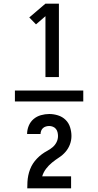

<svg xmlns="http://www.w3.org/2000/svg" viewBox="-20 -868 540 1056"><path d="M62 -310V-370H438V-310ZM230 -444V-779L178 -734L141 -772L230 -848H304V-444ZM130 168V167Q130 150 131 132Q132 114 135.5 97Q139 80 145.5 63Q152 46 161.5 31.5Q171 17 183.5 4Q196 -9 210 -19.5Q224 -30 240 -38.5Q256 -47 269.5 -58.5Q283 -70 291 -86Q299 -102 299 -120Q299 -130 296.5 -140.5Q294 -151 287.5 -159Q281 -167 271 -171Q261 -175 251 -175Q242 -175 233 -172.5Q224 -170 217 -164Q210 -158 206.5 -149Q203 -140 203 -131H129Q129 -154 138 -176Q147 -198 164.5 -213Q182 -228 205 -234.5Q228 -241 251 -241Q275 -241 299 -233.5Q323 -226 340.5 -209Q358 -192 365.5 -168Q373 -144 373 -120Q373 -96 364.5 -73.5Q356 -51 340.5 -33Q325 -15 305 -2Q285 11 266.5 26Q248 41 233.5 60Q219 79 212 102H371V168Z"/></svg>

Font: Iosevka Term Medium
Style: Regular
Weight: 500
Monospace: yes
Designer: Belleve Invis
Foundry: Belleve Invis
Version: Version 26.3.1